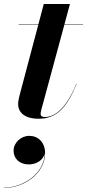

<svg xmlns="http://www.w3.org/2000/svg" viewBox="-51 -580 432 954"><path d="M329.5 -163 328 -163.5C274 -30 214 1.5 172 1.5C158.5 1.5 151 -3.5 151 -13.5C151 -22.5 153.5 -31.5 155.5 -39L269 -458H361.5V-460H269.5L296.5 -560H166.5L140 -460H41.5V-458H139.5L50.5 -122.5C45 -102.5 39 -79 39 -63.5C39 -26.5 64.5 10 141.5 10C231.5 10 282 -47.5 329.5 -163ZM16.5 168.5C16.5 207 44.5 237 92.5 237C127.5 237 166 217 171 179.5C172 280.5 65 352.5 -31 352.5V354C67 354 173 282.5 173 180.5C173 126.5 137.5 95 94.5 95C52 95 16.5 130 16.5 168.5Z"/></svg>

Font: Bodoni* 96pt
Style: Bold Italic
Weight: 700
Italic angle: -13°
Version: Version 2.3